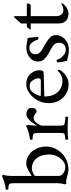

<svg xmlns="http://www.w3.org/2000/svg" viewBox="604 -1322 729 1978"><g transform="rotate(-90 969.0 -333.5)"><path d="M206 7Q195 7 172.5 1.5Q150 -4 134 -8Q131 -9 126 -10Q113 -14 99 -16.5Q85 -19 71 -14Q67 -14 62.5 -22.5Q58 -31 58 -35Q65 -50 67.5 -71Q70 -92 70 -107V-545Q70 -555 69.5 -571Q69 -587 65 -596Q61 -607 43 -610Q25 -613 5 -613Q4 -613 3.5 -625.5Q3 -638 6 -639Q43 -643 78.5 -653.5Q114 -664 145 -678Q149 -678 152.5 -672.5Q156 -667 156 -662Q156 -662 150.5 -640Q145 -618 145 -577V-385Q145 -381 146 -376Q147 -371 151 -375Q159 -381 180 -393.5Q201 -406 226 -417Q251 -428 269 -428Q313 -428 346.5 -409.5Q380 -391 402.5 -361.5Q425 -332 436.5 -296.5Q448 -261 448 -228Q448 -164 416.5 -110.5Q385 -57 330.5 -25Q276 7 206 7ZM222 -370Q203 -370 180 -360.5Q157 -351 150 -344Q145 -339 145 -333V-96Q145 -75 159 -59Q173 -43 194 -34.5Q215 -26 236 -26Q271 -26 300.5 -50.5Q330 -75 348 -112.5Q366 -150 366 -189Q366 -274 326.5 -322Q287 -370 222 -370Z M782 -427Q801 -427 818 -418.5Q835 -410 842 -398Q844 -394 845 -387Q846 -380 846 -372Q846 -345 833.5 -333Q821 -321 813 -321Q803 -321 794 -328Q785 -335 777 -340Q770 -345 762.5 -348.5Q755 -352 741 -352Q720 -352 702.5 -334.5Q685 -317 674 -296Q663 -275 663 -264V-113Q663 -91 663.5 -72Q664 -53 668 -41Q670 -36 688 -32Q706 -28 726 -26.5Q746 -25 752 -25Q755 -21 755.5 -11Q756 -1 752 3Q722 1 691 -0.5Q660 -2 631 -2Q603 -2 577 -0.5Q551 1 521 3Q517 -1 517.5 -11Q518 -21 521 -25Q527 -25 541.5 -26.5Q556 -28 569 -32Q582 -36 583 -41Q587 -53 587.5 -72Q588 -91 588 -113V-295Q588 -305 587.5 -321Q587 -337 583 -346Q580 -355 566 -358.5Q552 -362 538 -362.5Q524 -363 520 -363Q519 -365 518 -375Q517 -385 520 -389Q558 -394 594 -404Q630 -414 659 -430Q663 -430 666.5 -424Q670 -418 670 -414Q670 -411 668 -391Q666 -371 664.5 -350.5Q663 -330 663 -324Q663 -321 664.5 -321Q666 -321 667 -322Q677 -343 695.5 -367.5Q714 -392 737 -409.5Q760 -427 782 -427Z M964 -242Q963 -180 985 -138Q1007 -96 1044 -75.5Q1081 -55 1124 -55Q1151 -55 1173 -64.5Q1195 -74 1210 -86.5Q1225 -99 1231 -106Q1232 -106 1235.5 -102.5Q1239 -99 1239 -93Q1239 -85 1233 -75Q1224 -61 1205 -41.5Q1186 -22 1157 -7Q1128 8 1090 8Q1033 8 989 -19Q945 -46 920 -92Q895 -138 895 -195Q895 -244 912.5 -286.5Q930 -329 958.5 -360.5Q987 -392 1021 -410Q1055 -428 1087 -428Q1131 -428 1159.5 -413Q1188 -398 1204.5 -376Q1221 -354 1227.5 -332Q1234 -310 1234 -295Q1234 -274 1229 -262Q1224 -250 1210 -249Q1201 -248 1174.5 -247.5Q1148 -247 1114 -246Q1080 -245 1047 -244Q1014 -243 991 -242.5Q968 -242 964 -242ZM969 -278H1128Q1137 -278 1143.5 -283Q1150 -288 1151 -301Q1152 -313 1144 -335Q1136 -357 1118.5 -375Q1101 -393 1071 -393Q1040 -393 1020 -375.5Q1000 -358 988.5 -335.5Q977 -313 972.5 -295.5Q968 -278 969 -278Z M1465 -427Q1494 -427 1513.5 -422.5Q1533 -418 1565 -414Q1570 -392 1573 -362.5Q1576 -333 1577 -307Q1577 -302 1567 -302Q1563 -302 1558.5 -303Q1554 -304 1550 -307Q1545 -325 1533.5 -346Q1522 -367 1505.5 -381.5Q1489 -396 1468 -396Q1433 -396 1416 -378.5Q1399 -361 1399 -335Q1399 -310 1411 -294.5Q1423 -279 1442.5 -267.5Q1462 -256 1484 -243Q1506 -230 1532 -214Q1558 -198 1577 -176.5Q1596 -155 1596 -124Q1596 -85 1575 -54.5Q1554 -24 1520 -6.5Q1486 11 1446 11Q1412 11 1388 4.5Q1364 -2 1332 -8Q1328 -19 1324 -38Q1320 -57 1317.5 -77Q1315 -97 1315 -109Q1323 -115 1333 -115Q1338 -115 1341 -113Q1347 -93 1362 -71.5Q1377 -50 1399 -35.5Q1421 -21 1447 -21Q1477 -21 1497 -39Q1517 -57 1517 -91Q1517 -121 1499 -139.5Q1481 -158 1454 -172.5Q1427 -187 1398 -203Q1369 -220 1346.5 -244.5Q1324 -269 1324 -308Q1324 -344 1344.5 -371Q1365 -398 1397 -412.5Q1429 -427 1465 -427Z M1791 -422H1917Q1922 -422 1922 -411Q1922 -396 1908 -382H1791V-126Q1791 -46 1856 -46Q1878 -46 1896 -55Q1914 -64 1919 -68Q1922 -67 1922 -62Q1922 -51 1918 -47Q1911 -39 1896.5 -26Q1882 -13 1862 -3Q1842 7 1818 7Q1793 7 1769.5 -2Q1746 -11 1731 -34Q1716 -57 1716 -99V-382H1659Q1657 -382 1656 -385.5Q1655 -389 1655 -391Q1655 -393 1661 -400.5Q1667 -408 1673.5 -415Q1680 -422 1680 -422H1716V-483Q1726 -494 1739.5 -508.5Q1753 -523 1764 -535.5Q1775 -548 1776 -549Q1780 -553 1785.5 -553Q1791 -553 1791 -550Z"/></g></svg>

Font: Amiri
Style: Regular
Weight: 400
Designer: Khaled Hosny
Version: Version 0.114